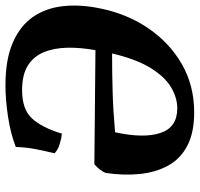

<svg xmlns="http://www.w3.org/2000/svg" viewBox="-34 -691 732 704"><g transform="rotate(-90 332.0 -339.0)"><path d="M272 7Q197 7 149 -18.5Q101 -44 76.5 -89Q52 -134 46 -193Q40 -252 50 -318Q54 -328 62.5 -339Q71 -350 82 -359L500 -355Q510 -410 509 -458.5Q508 -507 492.5 -544.5Q477 -582 443.5 -603Q410 -624 353 -624Q283 -624 249.5 -587.5Q216 -551 194 -478Q175 -480 154.5 -486.5Q134 -493 122 -505Q130 -538 137 -573.5Q144 -609 145 -647Q193 -666 255.5 -675.5Q318 -685 371 -685Q467 -685 529 -657.5Q591 -630 623 -582.5Q655 -535 661.5 -473Q668 -411 654 -342Q634 -240 580.5 -161.5Q527 -83 448.5 -38Q370 7 272 7ZM199 -283Q176 -178 196.5 -116.5Q217 -55 287 -55Q325 -55 363.5 -77.5Q402 -100 434.5 -152.5Q467 -205 488 -294Q416 -294 346.5 -292Q277 -290 199 -283Z"/></g></svg>

Font: Vollkorn
Style: Bold Italic
Weight: 700
Italic angle: -11°
Designer: Friedrich Althausen
Foundry: Friedrich Althausen
Version: Version 5.000; ttfautohint (v1.8.3)